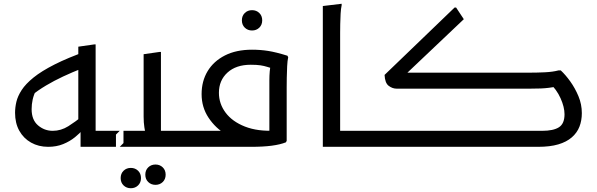

<svg xmlns="http://www.w3.org/2000/svg" viewBox="-20 -780 3171 1020"><path d="M415 -162Q382 -134 343 -109.5Q304 -85 260 -85Q216 -85 182 -114Q148 -143 148 -200Q148 -226 153.5 -251Q159 -276 173 -304L139 -267Q183 -301 225 -326Q267 -351 315 -373.5Q363 -396 424 -420L444 -510Q340 -473 270 -437.5Q200 -402 158 -368Q116 -334 95 -301.5Q74 -269 67 -239Q60 -209 60 -181Q60 -126 82.5 -85.5Q105 -45 145 -22.5Q185 0 236 0Q280 0 315.5 -14.5Q351 -29 377.5 -50.5Q404 -72 420 -91ZM616 0 636 -20V-85H450L488 -47V-544H480L396 -532V-103L408 -115V0Z M616 -85H789L755 -64Q751 -78 747 -103.5Q743 -129 743 -160V-492L827 -504H835V-47L797 -85H983V-20L963 0H596V-65ZM752 148Q752 124 767.5 109Q783 94 806 94Q829 94 844.5 109Q860 124 860 148Q860 172 844.5 187Q829 202 806 202Q783 202 767.5 187Q752 172 752 148ZM621 166Q621 142 636.5 127Q652 112 675 112Q698 112 713.5 127Q729 142 729 166Q729 190 713.5 205Q698 220 675 220Q652 220 636.5 205Q621 190 621 166Z M983 -85H1197L1180 -67Q1125 -99 1088 -154.5Q1051 -210 1051 -280Q1051 -349 1083 -402Q1115 -455 1175 -485.5Q1235 -516 1319 -516Q1363 -516 1404.5 -509.5Q1446 -503 1507 -484L1511 -476Q1507 -458 1505.5 -428Q1504 -398 1503.5 -367Q1503 -336 1503 -316V-32L1499 -24Q1469 -12 1423.5 -6Q1378 0 1315 0H963V-65ZM1143 -287Q1143 -229 1178.5 -181.5Q1214 -134 1281.5 -107.5Q1349 -81 1445 -86L1411 -42V-352Q1411 -379 1413 -401Q1415 -423 1419 -439L1435 -414Q1415 -420 1399 -425Q1383 -430 1363.5 -433Q1344 -436 1312 -436Q1234 -436 1188.5 -394.5Q1143 -353 1143 -287ZM1319 -618Q1296 -618 1280.5 -633Q1265 -648 1265 -672Q1265 -696 1280.5 -711Q1296 -726 1319 -726Q1342 -726 1357.5 -711Q1373 -696 1373 -672Q1373 -648 1357.5 -633Q1342 -618 1319 -618Z M1757 0V-85H1935V-20L1915 0ZM1695 -748 1795 -760V-752Q1791 -734 1789.5 -707Q1788 -680 1787.5 -652Q1787 -624 1787 -604V0H1695Z M1915 0V-65L1935 -85H2860Q2920 -85 2949.5 -104Q2979 -123 2979 -173Q2979 -211 2958 -258Q2937 -305 2897 -342L2946 -322Q2916 -316 2895.5 -313.5Q2875 -311 2853 -310Q2831 -309 2795 -309H2087Q2065 -309 2045 -324Q2025 -339 2023 -382L2395 -740H2403L2444 -678L2117 -368L2101 -394H2795Q2834 -394 2875.5 -396Q2917 -398 2947 -406H2959Q2984 -383 3009.5 -347.5Q3035 -312 3053 -269Q3071 -226 3071 -179Q3071 -140 3058.5 -107.5Q3046 -75 3018 -50.5Q2990 -26 2946 -13Q2902 0 2839 0Z"/></svg>

Font: Kufam
Style: Regular
Weight: 400
Designer: Wael Morcos, Artur Schmal
Foundry: Original Type
Version: Version 1.301; ttfautohint (v1.8.3)